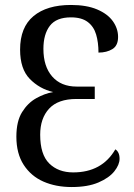

<svg xmlns="http://www.w3.org/2000/svg" viewBox="-20 -744 542 774"><path d="M269 10Q205 10 155 -12Q105 -34 75.5 -79.5Q46 -125 46 -193Q46 -255 69 -292Q92 -329 126 -348Q160 -367 194 -373Q139 -386 100 -426Q61 -466 61 -544Q61 -634 115 -679Q169 -724 266 -724Q329 -724 371.5 -706Q414 -688 435 -658.5Q456 -629 456 -595Q456 -560 433 -546Q410 -532 377 -532Q377 -573 367.5 -605Q358 -637 333.5 -655.5Q309 -674 266 -674Q207 -674 181 -640Q155 -606 155 -547Q155 -476 190.5 -435.5Q226 -395 289 -395H362V-345H288Q214 -345 178 -306Q142 -267 142 -201Q142 -121 178.5 -85Q215 -49 275 -49Q391 -49 445 -142Q453 -137 457.5 -127.5Q462 -118 462 -104Q462 -80 441 -53.5Q420 -27 377 -8.5Q334 10 269 10Z"/></svg>

Font: Noto Serif Condensed
Style: Regular
Weight: 400
Width: 3
Designer: Monotype Design Team
Foundry: Monotype Imaging Inc.
Version: Version 2.013; ttfautohint (v1.8.4.7-5d5b)